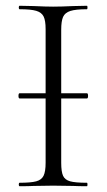

<svg xmlns="http://www.w3.org/2000/svg" viewBox="-20 -645 370 665"><path d="M44 -313Q44 -322 48 -322H281Q285 -322 285 -313Q285 -304 281 -304H48Q44 -304 44 -313ZM281 -12Q283 -12 283 -6Q283 0 281 0Q251 0 234 -1L164 -2L97 -1Q79 0 48 0Q45 0 45 -6Q45 -12 48 -12Q87 -12 105.5 -17Q124 -22 131 -36.5Q138 -51 138 -81V-544Q138 -574 131 -588Q124 -602 105.5 -607.5Q87 -613 48 -613Q45 -613 45 -619Q45 -625 48 -625L97 -624Q139 -622 164 -622Q192 -622 234 -624L281 -625Q283 -625 283 -619Q283 -613 281 -613Q242 -613 223.5 -607Q205 -601 198.5 -586.5Q192 -572 192 -542V-81Q192 -50 198.5 -36Q205 -22 223 -17Q241 -12 281 -12Z"/></svg>

Font: Cormorant SC Light
Style: Regular
Weight: 300
Designer: Christian Thalmann (Catharsis Fonts)
Foundry: Catharsis Fonts
Version: Version 4.000